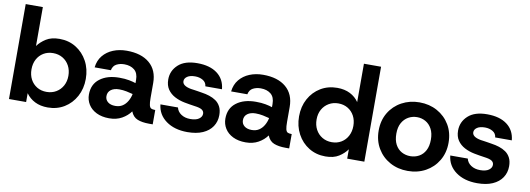

<svg xmlns="http://www.w3.org/2000/svg" viewBox="-58 -1071 3955 1434"><g transform="rotate(10 1920.0 -354.0)"><path d="M337 12Q281 12 239.5 -9Q198 -30 172 -67V0H42V-720H172V-425Q196 -458 235.5 -483Q275 -508 337 -508Q407 -508 462 -474Q517 -440 549 -381Q581 -322 581 -247Q581 -173 549 -114Q517 -55 462 -21.5Q407 12 337 12ZM308 -101Q349 -101 381 -120Q413 -139 431 -172Q449 -205 449 -247Q449 -290 431 -323.5Q413 -357 381 -376Q349 -395 308 -395Q267 -395 235.5 -376Q204 -357 186.5 -324Q169 -291 169 -248Q169 -205 186.5 -172Q204 -139 235.5 -120Q267 -101 308 -101Z M803 12Q747 12 706.5 -8Q666 -28 645 -62Q624 -96 624 -137Q624 -215 680 -257.5Q736 -300 827 -300Q870 -300 901 -294Q932 -288 952 -281V-305Q952 -357 922.5 -381Q893 -405 846 -405Q813 -405 787 -391.5Q761 -378 754 -344H631Q637 -397 667 -433.5Q697 -470 743.5 -489Q790 -508 846 -508Q957 -508 1019.5 -455Q1082 -402 1082 -305V-193Q1082 -155 1086.5 -137Q1091 -119 1101 -114Q1111 -109 1128 -109H1132V0H1104Q1051 0 1016 -14Q981 -28 965 -69Q940 -34 899 -11Q858 12 803 12ZM832 -87Q864 -87 886.5 -101.5Q909 -116 924 -141.5Q939 -167 945 -197Q924 -203 896.5 -208.5Q869 -214 841 -214Q802 -214 778.5 -196.5Q755 -179 755 -148Q755 -121 775.5 -104Q796 -87 832 -87Z M1396 12Q1298 12 1234.5 -34Q1171 -80 1163 -157H1296Q1303 -126 1331.5 -107Q1360 -88 1401 -88Q1444 -88 1466.5 -104Q1489 -120 1489 -143Q1489 -162 1473 -173Q1457 -184 1416 -189Q1401 -191 1377 -195Q1353 -199 1338 -202Q1297 -210 1263 -228Q1229 -246 1208.5 -276Q1188 -306 1188 -351Q1188 -417 1237.5 -462.5Q1287 -508 1382 -508Q1477 -508 1533 -466Q1589 -424 1596 -348H1470Q1467 -378 1441.5 -393Q1416 -408 1383 -408Q1344 -408 1323 -393.5Q1302 -379 1302 -358Q1302 -322 1368 -310Q1378 -309 1393.5 -306.5Q1409 -304 1426 -301.5Q1443 -299 1453 -297Q1482 -293 1510 -284Q1538 -275 1560.5 -259.5Q1583 -244 1596.5 -218Q1610 -192 1610 -154Q1610 -105 1585 -67.5Q1560 -30 1512.5 -9Q1465 12 1396 12Z M1838 12Q1782 12 1741.5 -8Q1701 -28 1680 -62Q1659 -96 1659 -137Q1659 -215 1715 -257.5Q1771 -300 1862 -300Q1905 -300 1936 -294Q1967 -288 1987 -281V-305Q1987 -357 1957.5 -381Q1928 -405 1881 -405Q1848 -405 1822 -391.5Q1796 -378 1789 -344H1666Q1672 -397 1702 -433.5Q1732 -470 1778.5 -489Q1825 -508 1881 -508Q1992 -508 2054.5 -455Q2117 -402 2117 -305V-193Q2117 -155 2121.5 -137Q2126 -119 2136 -114Q2146 -109 2163 -109H2167V0H2139Q2086 0 2051 -14Q2016 -28 2000 -69Q1975 -34 1934 -11Q1893 12 1838 12ZM1867 -87Q1899 -87 1921.5 -101.5Q1944 -116 1959 -141.5Q1974 -167 1980 -197Q1959 -203 1931.5 -208.5Q1904 -214 1876 -214Q1837 -214 1813.5 -196.5Q1790 -179 1790 -148Q1790 -121 1810.5 -104Q1831 -87 1867 -87Z M2443 12Q2373 12 2317.5 -22Q2262 -56 2230 -115.5Q2198 -175 2198 -249Q2198 -324 2230 -382.5Q2262 -441 2317.5 -474.5Q2373 -508 2443 -508Q2499 -508 2540.5 -487Q2582 -466 2607 -429V-720H2737V0H2607V-71Q2584 -38 2544.5 -13Q2505 12 2443 12ZM2471 -101Q2512 -101 2543.5 -120Q2575 -139 2592.5 -172.5Q2610 -206 2610 -248Q2610 -291 2592.5 -324Q2575 -357 2543.5 -376Q2512 -395 2471 -395Q2431 -395 2399 -376Q2367 -357 2349 -324.5Q2331 -292 2331 -249Q2331 -206 2349 -172.5Q2367 -139 2399 -120Q2431 -101 2471 -101Z M3067 12Q2992 12 2932 -21Q2872 -54 2837 -113Q2802 -172 2802 -248Q2802 -325 2837 -383.5Q2872 -442 2932.5 -475Q2993 -508 3067 -508Q3142 -508 3202 -475Q3262 -442 3297 -383.5Q3332 -325 3332 -248Q3332 -172 3297 -113Q3262 -54 3202 -21Q3142 12 3067 12ZM3067 -100Q3103 -100 3133 -116.5Q3163 -133 3180.5 -166Q3198 -199 3198 -248Q3198 -297 3180 -330Q3162 -363 3132.5 -379.5Q3103 -396 3068 -396Q3032 -396 3002 -379Q2972 -362 2954 -329.5Q2936 -297 2936 -248Q2936 -199 2953.5 -166Q2971 -133 3001 -116.5Q3031 -100 3067 -100Z M3594 12Q3496 12 3432.5 -34Q3369 -80 3361 -157H3494Q3501 -126 3529.5 -107Q3558 -88 3599 -88Q3642 -88 3664.5 -104Q3687 -120 3687 -143Q3687 -162 3671 -173Q3655 -184 3614 -189Q3599 -191 3575 -195Q3551 -199 3536 -202Q3495 -210 3461 -228Q3427 -246 3406.5 -276Q3386 -306 3386 -351Q3386 -417 3435.5 -462.5Q3485 -508 3580 -508Q3675 -508 3731 -466Q3787 -424 3794 -348H3668Q3665 -378 3639.5 -393Q3614 -408 3581 -408Q3542 -408 3521 -393.5Q3500 -379 3500 -358Q3500 -322 3566 -310Q3576 -309 3591.5 -306.5Q3607 -304 3624 -301.5Q3641 -299 3651 -297Q3680 -293 3708 -284Q3736 -275 3758.5 -259.5Q3781 -244 3794.5 -218Q3808 -192 3808 -154Q3808 -105 3783 -67.5Q3758 -30 3710.5 -9Q3663 12 3594 12Z"/></g></svg>

Font: Host Grotesk Light
Style: Bold
Weight: 700
Version: Version 1.003